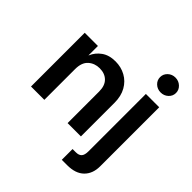

<svg xmlns="http://www.w3.org/2000/svg" viewBox="-240 -918 1303 1303"><g transform="rotate(45 411.5 -266.0)"><path d="M181.6 -294.9V0H53.7V-515.6H180.2V-425.3L181.6 -426.8Q199.2 -469.7 238.8 -498Q278.3 -526.4 338.9 -526.4Q393.1 -526.4 437 -502.2Q481 -478 506.8 -432.4Q532.7 -386.7 532.7 -322.3V0H404.8V-302.7Q404.8 -358.9 375.2 -388.2Q345.7 -417.5 295.9 -417.5Q248 -417.5 214.8 -387.7Q181.6 -357.9 181.6 -294.9ZM640.6 -515.6H768.6V50.8Q768.6 121.6 726.8 162.8Q685.1 204.1 605 204.1H553.2V100.6H584.5Q613.8 100.6 627.2 85.4Q640.6 70.3 640.6 35.6ZM704.1 -593.3Q672.4 -593.3 650.1 -614Q627.9 -634.8 627.9 -664.6Q627.9 -694.3 650.1 -715.3Q672.4 -736.3 704.1 -736.3Q735.8 -736.3 758.3 -715.3Q780.8 -694.3 780.8 -664.6Q780.8 -634.8 758.3 -614Q735.8 -593.3 704.1 -593.3Z"/></g></svg>

Font: Inter Display Semi Bold
Style: Regular
Weight: 600
Designer: Rasmus Andersson
Foundry: rsms
Version: Version 4.000;git-37864ae